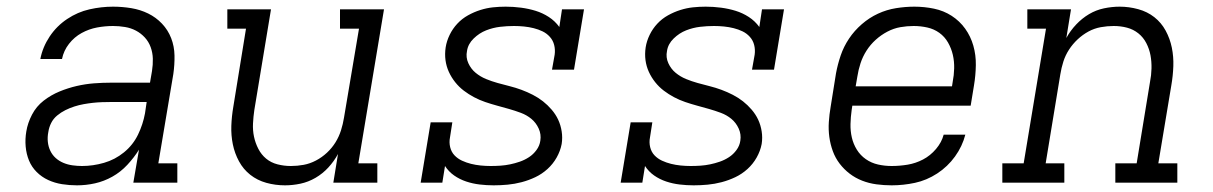

<svg xmlns="http://www.w3.org/2000/svg" viewBox="-20 -548 3640 576"><path d="M211 8Q188 8 166 4.5Q144 1 124.5 -8Q105 -17 90 -32Q75 -47 67 -66.5Q59 -86 57 -108.5Q55 -131 59 -154Q63 -179 76 -204Q89 -229 111 -246Q133 -263 158.5 -273.5Q184 -284 210 -290Q236 -296 262 -298Q288 -300 314 -300H430L436 -335Q439 -354 438.5 -372Q438 -390 432 -406.5Q426 -423 414.5 -435.5Q403 -448 388 -456Q373 -464 355 -467Q337 -470 319 -470Q295 -470 271 -465.5Q247 -461 225 -449Q203 -437 187 -416.5Q171 -396 166 -371H101Q108 -407 129 -438.5Q150 -470 181.5 -491Q213 -512 248.5 -520Q284 -528 319 -528Q347 -528 374 -523.5Q401 -519 424.5 -507.5Q448 -496 466 -477Q484 -458 493.5 -433.5Q503 -409 503.5 -381.5Q504 -354 500 -326L455 -58H512V0H380L397 -99Q382 -75 362 -53.5Q342 -32 317 -18Q292 -4 265 2Q238 8 211 8ZM226 -50Q259 -50 292 -59.5Q325 -69 352 -91Q379 -113 394 -144Q409 -175 415 -208L420 -242H314Q300 -242 286 -241.5Q272 -241 258.5 -239.5Q245 -238 231 -235.5Q217 -233 203 -228.5Q189 -224 176 -217.5Q163 -211 151.5 -201.5Q140 -192 133.5 -179Q127 -166 125 -152Q122 -137 123.5 -122.5Q125 -108 131 -95.5Q137 -83 147 -74Q157 -65 170 -59.5Q183 -54 197.5 -52Q212 -50 226 -50Z M835 8Q806 8 779 0.5Q752 -7 731 -23.5Q710 -40 697 -64Q684 -88 678.5 -115Q673 -142 674 -170.5Q675 -199 680 -228L718 -462H662V-520H793L743 -218Q740 -198 739 -177.5Q738 -157 742 -138Q746 -119 755 -101.5Q764 -84 778.5 -72Q793 -60 812.5 -55Q832 -50 852 -50Q852 -50 852.5 -50Q853 -50 853 -50Q872 -50 891 -53.5Q910 -57 928 -66.5Q946 -76 961 -90Q976 -104 986.5 -121Q997 -138 1003 -157Q1009 -176 1012 -195L1057 -462H1000V-520H1132L1055 -58H1112V0H980L994 -86Q982 -64 965 -45.5Q948 -27 926.5 -14.5Q905 -2 881.5 3Q858 8 835 8Z M1461 8Q1440 8 1419 5.5Q1398 3 1378.5 -3.5Q1359 -10 1342.5 -21.5Q1326 -33 1315 -50L1307 0H1242L1272 -181H1337L1330 -136Q1327 -121 1330.5 -106.5Q1334 -92 1343.5 -82Q1353 -72 1366 -66Q1379 -60 1393 -56.5Q1407 -53 1422 -51.5Q1437 -50 1452 -50Q1467 -50 1481.5 -51Q1496 -52 1510.5 -55Q1525 -58 1539.5 -63Q1554 -68 1567 -76.5Q1580 -85 1589.5 -98Q1599 -111 1601 -126Q1604 -145 1596 -162.5Q1588 -180 1574 -191.5Q1560 -203 1542.5 -209.5Q1525 -216 1507.5 -221Q1490 -226 1471.5 -231Q1453 -236 1435.5 -242Q1418 -248 1402 -256.5Q1386 -265 1371.5 -276Q1357 -287 1345.5 -301.5Q1334 -316 1326.5 -332.5Q1319 -349 1316.5 -367.5Q1314 -386 1317 -406Q1320 -425 1329 -443.5Q1338 -462 1352 -477Q1366 -492 1384 -502Q1402 -512 1421 -518Q1440 -524 1459 -526Q1478 -528 1497 -528Q1520 -528 1543 -525Q1566 -522 1587 -515.5Q1608 -509 1626.5 -497Q1645 -485 1658 -467L1666 -520H1732L1702 -339H1636L1644 -384Q1646 -399 1642.5 -413Q1639 -427 1629.5 -437.5Q1620 -448 1607.5 -454Q1595 -460 1581 -463.5Q1567 -467 1552 -468.5Q1537 -470 1522 -470Q1501 -470 1480 -467.5Q1459 -465 1438.5 -457Q1418 -449 1401 -432.5Q1384 -416 1381 -395Q1377 -376 1385 -358.5Q1393 -341 1407 -329.5Q1421 -318 1438 -311Q1455 -304 1473 -299Q1491 -294 1509 -289.5Q1527 -285 1544.5 -278.5Q1562 -272 1578.5 -263.5Q1595 -255 1609 -244Q1623 -233 1635 -219Q1647 -205 1654.5 -189Q1662 -173 1665 -154Q1668 -135 1665 -116Q1661 -95 1650 -75.5Q1639 -56 1622.5 -41Q1606 -26 1586 -16.5Q1566 -7 1545 -1.5Q1524 4 1503 6Q1482 8 1461 8Z M2061 8Q2040 8 2019 5.5Q1998 3 1978.5 -3.5Q1959 -10 1942.5 -21.5Q1926 -33 1915 -50L1907 0H1842L1872 -181H1937L1930 -136Q1927 -121 1930.5 -106.5Q1934 -92 1943.5 -82Q1953 -72 1966 -66Q1979 -60 1993 -56.5Q2007 -53 2022 -51.5Q2037 -50 2052 -50Q2067 -50 2081.5 -51Q2096 -52 2110.5 -55Q2125 -58 2139.5 -63Q2154 -68 2167 -76.5Q2180 -85 2189.5 -98Q2199 -111 2201 -126Q2204 -145 2196 -162.5Q2188 -180 2174 -191.5Q2160 -203 2142.5 -209.5Q2125 -216 2107.5 -221Q2090 -226 2071.5 -231Q2053 -236 2035.5 -242Q2018 -248 2002 -256.5Q1986 -265 1971.5 -276Q1957 -287 1945.5 -301.5Q1934 -316 1926.5 -332.5Q1919 -349 1916.5 -367.5Q1914 -386 1917 -406Q1920 -425 1929 -443.5Q1938 -462 1952 -477Q1966 -492 1984 -502Q2002 -512 2021 -518Q2040 -524 2059 -526Q2078 -528 2097 -528Q2120 -528 2143 -525Q2166 -522 2187 -515.5Q2208 -509 2226.5 -497Q2245 -485 2258 -467L2266 -520H2332L2302 -339H2236L2244 -384Q2246 -399 2242.5 -413Q2239 -427 2229.5 -437.5Q2220 -448 2207.5 -454Q2195 -460 2181 -463.5Q2167 -467 2152 -468.5Q2137 -470 2122 -470Q2101 -470 2080 -467.5Q2059 -465 2038.5 -457Q2018 -449 2001 -432.5Q1984 -416 1981 -395Q1977 -376 1985 -358.5Q1993 -341 2007 -329.5Q2021 -318 2038 -311Q2055 -304 2073 -299Q2091 -294 2109 -289.5Q2127 -285 2144.5 -278.5Q2162 -272 2178.5 -263.5Q2195 -255 2209 -244Q2223 -233 2235 -219Q2247 -205 2254.5 -189Q2262 -173 2265 -154Q2268 -135 2265 -116Q2261 -95 2250 -75.5Q2239 -56 2222.5 -41Q2206 -26 2186 -16.5Q2166 -7 2145 -1.5Q2124 4 2103 6Q2082 8 2061 8Z M2655 8Q2632 8 2609.5 5Q2587 2 2566.5 -6Q2546 -14 2529 -27Q2512 -40 2499 -57Q2486 -74 2478.5 -94.5Q2471 -115 2468 -137Q2465 -159 2466.5 -182Q2468 -205 2472 -228L2488 -328Q2493 -355 2502 -381.5Q2511 -408 2527 -432Q2543 -456 2565.5 -475.5Q2588 -495 2614 -507Q2640 -519 2668 -523.5Q2696 -528 2723 -528Q2753 -528 2782 -522Q2811 -516 2835 -500.5Q2859 -485 2875.5 -462Q2892 -439 2900 -411Q2908 -383 2907.5 -352.5Q2907 -322 2902 -292L2892 -231H2537L2535 -218Q2532 -197 2531.5 -176Q2531 -155 2535.5 -135.5Q2540 -116 2550.5 -99Q2561 -82 2577.5 -70.5Q2594 -59 2614 -54.5Q2634 -50 2655 -50Q2679 -50 2703 -54Q2727 -58 2749 -69.5Q2771 -81 2788 -101Q2805 -121 2811 -144H2876Q2867 -109 2845 -78.5Q2823 -48 2791.5 -27.5Q2760 -7 2725 0.5Q2690 8 2655 8ZM2547 -289H2836L2838 -302Q2842 -322 2842.5 -343Q2843 -364 2838.5 -383.5Q2834 -403 2824 -420.5Q2814 -438 2798 -449.5Q2782 -461 2762 -465.5Q2742 -470 2721 -470Q2701 -470 2681 -466.5Q2661 -463 2642 -453Q2623 -443 2607 -428.5Q2591 -414 2579.5 -396Q2568 -378 2561.5 -358Q2555 -338 2552 -318Z M2987 0V-58H3051L3118 -462H3062V-520H3193L3179 -434Q3191 -456 3208.5 -474.5Q3226 -493 3247 -505.5Q3268 -518 3292 -523Q3316 -528 3339 -528Q3367 -528 3394.5 -520.5Q3422 -513 3443 -496.5Q3464 -480 3477 -456Q3490 -432 3495.5 -405Q3501 -378 3500 -349.5Q3499 -321 3494 -292L3455 -58H3512V0H3326V-58H3390L3430 -302Q3434 -322 3434.5 -342.5Q3435 -363 3431.5 -382Q3428 -401 3419 -418.5Q3410 -436 3395 -448Q3380 -460 3361 -465Q3342 -470 3321 -470Q3321 -470 3321 -470Q3321 -470 3321 -470Q3302 -470 3282.5 -466.5Q3263 -463 3245.5 -453.5Q3228 -444 3213 -430Q3198 -416 3187 -399Q3176 -382 3170 -363Q3164 -344 3161 -325L3117 -58H3173V0Z"/></svg>

Font: Iosevka Etoile Light Oblique
Style: Regular
Weight: 300
Italic angle: -9°
Designer: Belleve Invis
Foundry: Belleve Invis
Version: Version 15.5.2; ttfautohint (v1.8.4)